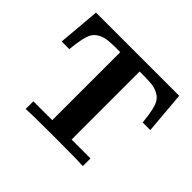

<svg xmlns="http://www.w3.org/2000/svg" viewBox="-150 -887 1100 1100"><g transform="rotate(45 400.0 -337.5)"><path d="M41 -425 62 -669V-675H737V-669Q758 -426 758 -425V-419H696V-425Q686 -527 665 -561Q645 -594 595 -607Q578 -612 522 -613H478V-62H631V0H615Q591 -3 399 -3Q208 -3 184 0H168V-62H321V-613H277Q221 -612 204 -607Q154 -594 134 -561Q113 -527 103 -425V-419H41Z"/></g></svg>

Font: KaTeX_Main
Style: Bold
Weight: 700
Version: Version 1.1; ttfautohint (v1.3)